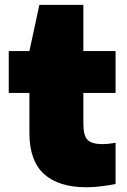

<svg xmlns="http://www.w3.org/2000/svg" viewBox="-20 -760 522 790"><path d="M336 10.5Q221 10.5 161 -44.2Q101 -99 101 -212.5V-550L142 -740H323V-251Q323 -202 340.5 -184.5Q358 -167 401 -167Q413 -167 426 -168.2Q439 -169.5 455.5 -172.5V-3Q432 2 399 6.2Q366 10.5 336 10.5ZM16 -377.5V-550H455.5V-377.5Z"/></svg>

Font: Encode Sans SemiExpanded Black
Style: Regular
Weight: 900
Width: 6
Designer: Multiple Designers
Foundry: Impallari Type
Version: Version 3.002